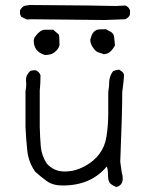

<svg xmlns="http://www.w3.org/2000/svg" viewBox="-20 -753 603 768"><path d="M446 -5Q431 -10 420 -20Q412 -30 412 -53Q412 -76 407 -87Q344 -11 231 -11Q191 -11 166.5 -29Q142 -47 121 -66Q94 -104 89 -151.5Q84 -199 82 -245V-389Q85 -402 85 -415L84 -434Q84 -452 98 -466Q103 -471 107.5 -471Q112 -471 115 -472H123Q137 -466 142 -452Q142 -420 139 -389V-245Q140 -206 143 -168.5Q146 -131 167 -99Q195 -67 239 -67Q279 -67 317 -87Q394 -128 406 -207Q413 -253 413 -301V-385Q417 -406 417 -429Q419 -450 432 -468Q444 -474 457 -474Q474 -465 476 -454Q476 -436 469 -385Q469 -301 461 -106L467 -63Q471 -50 471 -39Q471 -12 446 -5ZM398 -673 102 -676 87 -675 65 -686 60 -697V-712Q70 -728 79.5 -730Q89 -732 99 -733Q395 -731 442 -729L481 -731Q494 -727 500 -712V-695Q496 -683 481 -676ZM395 -536Q389 -539 375 -543Q365 -546 357 -556Q341 -575 341 -595L344 -603Q347 -617 356 -626Q365 -635 377.5 -635.5Q390 -636 404 -636Q413 -631 422.5 -626Q432 -621 436 -609L440 -572Q426 -544 406 -538ZM160 -533Q115 -546 115 -590Q115 -599 121 -607Q141 -634 159 -634H193L215 -615Q218 -605 218 -572Q214 -556 197 -543Q184 -533 160 -533Z"/></svg>

Font: Yozai
Style: Regular
Weight: 400
Designer: LXGW / Y.OzVox
Foundry: LXGW / Y.OzVox
Version: Version 0.861;October 22, 2024